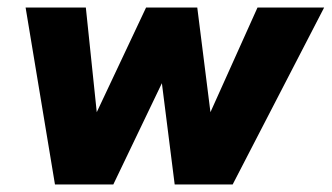

<svg xmlns="http://www.w3.org/2000/svg" viewBox="-20 -490 881 510"><path d="M598 0 841 -470H664L539 -192L504 -470H368L237 -192L208 -470H48L126 0H281L410 -269L444 0Z"/></svg>

Font: Celebes ExtraBold
Style: Italic
Weight: 800
Italic angle: -10°
Designer: Anugrah Pasau
Foundry: Lafontype
Version: Version 1.000